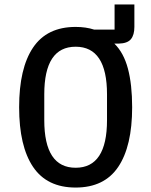

<svg xmlns="http://www.w3.org/2000/svg" viewBox="-20 -831 680 863"><path d="M514 -635H494Q536 -594 555 -522.5Q574 -451 574 -349Q574 -174 511.5 -81Q449 12 320 12Q191 12 128.5 -81Q66 -174 66 -349Q66 -524 128.5 -617Q191 -710 320 -710Q366 -710 403 -698H495V-811H584V-710Q584 -674 568.5 -655Q553 -636 514 -635ZM320 -77Q461 -77 461 -291V-407Q461 -621 320 -621Q179 -621 179 -407V-291Q179 -77 320 -77Z"/></svg>

Font: Writer Medium
Style: Regular
Weight: 500
Monospace: yes
Designer: Mike Abbink, Paul van der Laan, Pieter van Rosmalen
Foundry: Bold Monday
Version: Version 2.001 2020